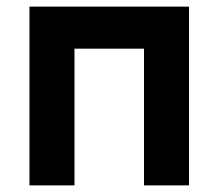

<svg xmlns="http://www.w3.org/2000/svg" viewBox="-20 -560 661 580"><path d="M69 0H205V-413H415V0H551V-540H69Z"/></svg>

Font: Eudonet ExtraBold
Style: Regular
Weight: 800
Designer: Mikhail Sharanda
Foundry: Mikhail Sharanda
Version: Version 4.503;Glyphs 3.1.2 (3151)